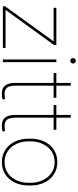

<svg xmlns="http://www.w3.org/2000/svg" viewBox="544 -1304 770 1897"><g transform="rotate(90 928.5 -356.0)"><path d="M454.1 -26.4V0H49.8H42.5V-21.5L389.6 -501.5H57.6V-528.3H413.1H425.3V-504.9L78.1 -26.4Z M608.4 -693.4Q608.4 -682.1 600.3 -674.3Q592.3 -666.5 581.1 -666.5Q569.8 -666.5 562 -674.3Q554.2 -682.1 554.2 -693.4Q554.2 -704.6 562 -712.6Q569.8 -720.7 581.1 -720.7Q592.3 -720.7 600.3 -712.6Q608.4 -704.6 608.4 -693.4ZM567.9 0V-528.3H594.2V0Z M962.9 3.9Q945.8 9.8 907.7 9.8Q872.1 9.8 848.6 -2.7Q825.2 -15.1 812.5 -44.9Q799.8 -74.7 799.8 -126.5V-501.5H702.1V-528.3H799.8V-670.9H826.7V-528.3H946.8V-501.5H826.7V-126.5Q826.7 -62.5 847.9 -39.6Q869.1 -16.6 906.2 -16.6Q925.8 -16.6 958.5 -21Z M1279.3 3.9Q1262.2 9.8 1224.1 9.8Q1188.5 9.8 1165 -2.7Q1141.6 -15.1 1128.9 -44.9Q1116.2 -74.7 1116.2 -126.5V-501.5H1018.6V-528.3H1116.2V-670.9H1143.1V-528.3H1263.2V-501.5H1143.1V-126.5Q1143.1 -62.5 1164.3 -39.6Q1185.5 -16.6 1222.7 -16.6Q1242.2 -16.6 1274.9 -21Z M1581.5 -538.1Q1649.9 -538.1 1702.4 -504.6Q1754.9 -471.2 1783.9 -411.1Q1813 -351.1 1813 -274.4V-253.9Q1813 -177.2 1783.9 -117.2Q1754.9 -57.1 1702.6 -23.7Q1650.4 9.8 1582.5 9.8Q1514.6 9.8 1461.9 -23.7Q1409.2 -57.1 1379.9 -117.2Q1350.6 -177.2 1350.6 -253.9V-274.4Q1350.6 -351.1 1379.9 -411.1Q1409.2 -471.2 1461.7 -504.6Q1514.2 -538.1 1581.5 -538.1ZM1582.5 -16.6Q1644.5 -16.6 1690.9 -48.8Q1737.3 -81.1 1762 -135.5Q1786.6 -189.9 1786.6 -253.9V-274.4Q1786.6 -337.4 1762 -391.6Q1737.3 -445.8 1690.7 -478.8Q1644 -511.7 1581.5 -511.7Q1519.5 -511.7 1472.9 -478.8Q1426.3 -445.8 1401.6 -391.6Q1377 -337.4 1377 -274.4V-253.9Q1377 -189.9 1401.6 -135.5Q1426.3 -81.1 1472.9 -48.8Q1519.5 -16.6 1582.5 -16.6Z"/></g></svg>

Font: Heebo Thin
Style: Regular
Weight: 250
Designer: Oded Ezer
Foundry: Meir Sadan
Version: Version 2.001; ttfautohint (v1.5.14-ce02) -l 8 -r 50 -G 200 